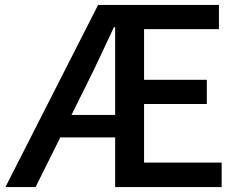

<svg xmlns="http://www.w3.org/2000/svg" viewBox="-20 -757 973 777"><path d="M2 0 377 -737H866V-639H563V-434H817V-336H563V-99H877V0H446V-647H441Q414 -589 386.5 -530.5Q359 -472 331 -416L124 0ZM170 -201V-292H512V-201Z"/></svg>

Font: Noto Sans KR Medium
Style: Regular
Weight: 500
Designer: Ryoko NISHIZUKA  (kana, bopomofo & ideographs); Paul D. Hunt (Latin, Greek & Cyrillic); Sandoll Communications , Soo-you
Foundry: Adobe
Version: Version 2.004-H2;hotconv 1.0.118;makeotfexe 2.5.65603